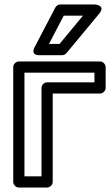

<svg xmlns="http://www.w3.org/2000/svg" viewBox="-20 -811 491 856"><path d="M89 -487H401V-444H190C174.9 -444 165 -429.7 165 -419V-25H89ZM64 -537C53.3 -537 39 -527.1 39 -512V0C39 10.7 48.9 25 64 25H190C200.7 25 215 15.1 215 0V-394H426C436.7 -394 451 -403.9 451 -419V-512C451 -522.7 441.1 -537 426 -537ZM245.3 -615H198.3L264.1 -741H349.8ZM257 -565C264.1 -565 271.5 -568.3 276.2 -574L422.2 -750C454 -788.3 403 -791 403 -791H249C240.5 -791 231.2 -785.9 226.8 -777.6L134.8 -601.6C113.7 -561 157 -565 157 -565Z"/></svg>

Font: Fog Sans
Style: Outline
Weight: 700
Foundry: Intel Corporation
Version: Version 1.00